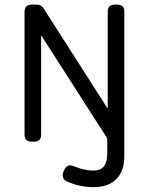

<svg xmlns="http://www.w3.org/2000/svg" viewBox="-20 -604 640 825"><path d="M478 -584.5Q458.5 -584.5 450.7 -577.1Q442.9 -569.8 442.9 -552.7V-140.1H440.9L165.5 -570.8Q156.2 -584.5 135.3 -584.5H122.1Q102.1 -584.5 93.8 -577.1Q85.4 -569.8 85.4 -552.7V-26.9Q85.4 -9.8 93.3 -2.4Q101.1 4.9 120.6 4.9H121.6Q141.1 4.9 148.9 -2.4Q156.7 -9.8 156.7 -26.9V-449.7H158.7L440.9 -9.3V52.2Q440.9 92.8 426.5 110.8Q412.1 128.9 381.3 128.9Q341.8 128.9 294.9 109.4Q268.1 98.1 254.4 129.4Q239.7 163.1 268.1 175.8Q323.2 200.2 380.9 200.2Q445.3 200.2 479.7 165.8Q514.2 131.3 514.2 65.9V-552.7Q514.2 -569.8 506.3 -577.1Q498.5 -584.5 479 -584.5Z"/></svg>

Font: Courier Prime Code
Style: Regular
Weight: 400
Designer: Alan Dague-Greene
Foundry: Quote-Unquote Apps
Version: Version 3.18